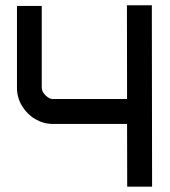

<svg xmlns="http://www.w3.org/2000/svg" viewBox="-20 -704 641 723"><path d="M551.8 -684.1V-637.2L552.7 -1H459Q459 -119.1 458.5 -237.3H178.7Q144 -237.3 113 -255.4Q82 -273.4 63 -304.9Q43.9 -336.4 43.9 -373.5V-681.6H137.2V-373.5Q137.2 -358.9 151.4 -345Q165.5 -331.1 178.7 -331.1H458.5L458 -684.1Z"/></svg>

Font: GokturkKurgu
Style: Regular
Weight: 400
Designer: facebook.com/biligbitig
Foundry: facebook.com/biligbitig
Version: Version 1.0